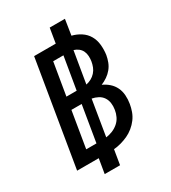

<svg xmlns="http://www.w3.org/2000/svg" viewBox="-222 -952 1044 1169"><g transform="rotate(-30 300.0 -368.0)"><path d="M162 102 179 0H27L149 -735H301L318 -838H425L408 -729Q441 -721 469.5 -702.5Q498 -684 514.5 -655.5Q531 -627 534.5 -591.5Q538 -556 533 -521Q529 -498 520.5 -475.5Q512 -453 496.5 -434Q481 -415 460.5 -401Q440 -387 418 -378Q443 -367 464 -348.5Q485 -330 497 -305Q509 -280 511 -250.5Q513 -221 508 -192Q504 -167 495 -142Q486 -117 470 -95.5Q454 -74 432.5 -56.5Q411 -39 387 -28Q363 -17 337.5 -10Q312 -3 287 -1L270 102ZM196 -423H268L306 -650H234ZM338 -426Q357 -430 374 -439Q391 -448 404.5 -463Q418 -478 425 -496Q432 -514 435 -532Q438 -550 437 -569Q436 -588 428.5 -604Q421 -620 406.5 -631Q392 -642 375 -647ZM140 -85H212L254 -338H182ZM282 -87Q305 -90 327.5 -99Q350 -108 368.5 -124Q387 -140 397.5 -162Q408 -184 411 -206Q415 -229 412 -252Q409 -275 397 -293Q385 -311 365 -321.5Q345 -332 323 -336Z"/></g></svg>

Font: Iosevka Curly SmBdExObl
Style: Regular
Weight: 600
Width: 7
Italic angle: -9°
Monospace: yes
Designer: Belleve Invis
Foundry: Belleve Invis
Version: Version 11.1.0; ttfautohint (v1.8.3)